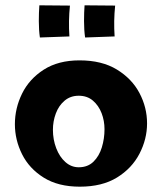

<svg xmlns="http://www.w3.org/2000/svg" viewBox="-20 -690 609 722"><path d="M280 12Q199 12 144.5 -22Q90 -56 63 -110Q36 -164 36 -223Q36 -283 63 -338Q90 -393 144.5 -428Q199 -463 279 -463Q363 -463 419.5 -428.5Q476 -394 504.5 -340Q533 -286 533 -226Q533 -167 504.5 -112Q476 -57 420 -22.5Q364 12 280 12ZM276 -61Q310 -61 331.5 -82Q353 -103 363 -136Q373 -169 373 -204Q373 -236 362 -264.5Q351 -293 329.5 -311.5Q308 -330 276 -330Q245 -330 223 -311.5Q201 -293 190 -263.5Q179 -234 179 -202Q179 -165 191.5 -132.5Q204 -100 226 -80.5Q248 -61 276 -61ZM130 -549Q126 -577 126 -610.5Q126 -644 128 -670L243 -669Q240 -640 239.5 -611Q239 -582 241 -553ZM300 -549Q296 -577 296 -610.5Q296 -644 298 -670L413 -669Q410 -640 409.5 -611Q409 -582 411 -553Z"/></svg>

Font: Marhey Light Medium
Style: Regular
Weight: 500
Version: Version 1.000